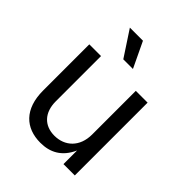

<svg xmlns="http://www.w3.org/2000/svg" viewBox="-213 -886 1018 1018"><g transform="rotate(45 295.5 -377.0)"><path d="M262.2 6.8C334 6.8 393.6 -22.5 429.2 -102.1V0H514.2V-545.9H425.8V-218.8C425.8 -125.5 366.7 -72.3 288.6 -72.3C212.4 -72.3 165 -122.6 165 -206.5V-545.9H77.1V-199.2C77.1 -61 151.9 6.8 262.2 6.8ZM260.7 -617.2H333L264.6 -760.7H166.5Z"/></g></svg>

Font: Raveo
Style: Regular
Weight: 400
Designer: Jakub Foglar, Rasmus Andersson (Inter)
Foundry: Jakubfoglar.com
Version: Version 1.100;Glyphs 3.2.3 (3260)